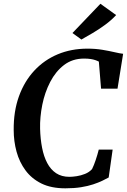

<svg xmlns="http://www.w3.org/2000/svg" viewBox="-20 -1016 690 1044"><path d="M335.5 8Q258.5 8 205.2 -18.2Q152 -44.5 118.8 -89.5Q85.5 -134.5 70 -191.2Q54.5 -248 54.5 -308.5Q53.5 -410.5 83 -492.2Q112.5 -574 166.5 -632Q220.5 -690 294 -720.8Q367.5 -751.5 455.5 -751.5Q499.5 -751.5 536.8 -745.2Q574 -739 602.8 -732.2Q631.5 -725.5 649.5 -723.5L619 -534H529.5L517.5 -681Q509 -685.5 498 -689.2Q487 -693 472.2 -695.2Q457.5 -697.5 437 -697.5Q374 -697.5 328.2 -662.5Q282.5 -627.5 253 -570.5Q223.5 -513.5 210 -446.5Q196.5 -379.5 198 -316Q199.5 -260.5 208.8 -212.8Q218 -165 236.8 -129.5Q255.5 -94 285.2 -74.2Q315 -54.5 357.5 -54.5Q374.5 -54.5 397.2 -58Q420 -61.5 442.5 -70.5Q465 -79.5 480.5 -96.5Q485.5 -106.5 490.5 -119Q495.5 -131.5 500.2 -145.5Q505 -159.5 509.2 -174Q513.5 -188.5 517 -202.5H592.5L571 -51Q557 -43 536 -33Q515 -23 486.5 -13.5Q458 -4 420.5 2Q383 8 335.5 8ZM422.5 -801 374 -836.5 526 -995.5 611.5 -934Q585 -905.5 550.8 -880.5Q516.5 -855.5 482.5 -835.5Q448.5 -815.5 422.5 -801Z"/></svg>

Font: Merriweather 28pt SemiBold
Style: Italic
Weight: 600
Italic angle: -7.8°
Version: Version 2.101